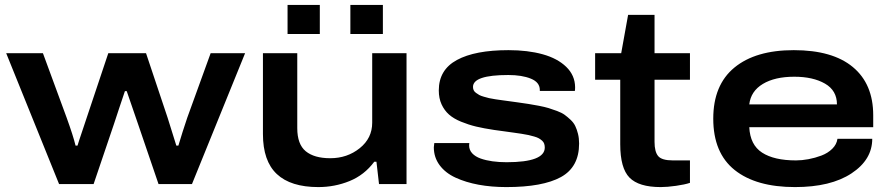

<svg xmlns="http://www.w3.org/2000/svg" viewBox="-20 -741 3585 773"><path d="M217.8 0 4.9 -526.9H152.8L248 -268.1Q274.9 -193.8 284.2 -154.8H292Q294.4 -163.1 299.8 -179.4Q305.2 -195.8 314.2 -222.4Q323.2 -249 329.1 -267.1L416 -526.9H567.9L654.8 -267.1Q656.7 -261.2 689.9 -154.8H698.2Q714.4 -209.5 733.9 -267.1L828.1 -526.9H966.8L752.9 0H618.2L535.2 -243.2Q519 -289.6 490.2 -374H482.9Q476.6 -356 460.4 -307.1Q444.3 -258.3 439 -242.2L356.9 0Z M1137.7 -604V-721.2H1267.6V-604ZM1390.6 -604V-721.2H1521.5V-604ZM1261.7 12.2Q1150.4 12.2 1094.5 -40.3Q1038.6 -92.8 1038.6 -201.2V-526.9H1176.8V-225.1Q1176.8 -160.2 1210.9 -132.1Q1245.1 -104 1309.6 -104Q1377.9 -104 1428.2 -144.3Q1478.5 -184.6 1478.5 -247.1V-526.9H1616.7V0H1505.9L1495.6 -89.8H1486.8Q1446.8 -36.1 1387.2 -12Q1327.6 12.2 1261.7 12.2Z M2018.6 12.2Q1958.5 12.2 1907 2.7Q1855.5 -6.8 1814.5 -25.6Q1773.4 -44.4 1750 -75.9Q1726.6 -107.4 1726.6 -147.9Q1726.6 -153.3 1728.5 -165H1869.6Q1869.6 -164.1 1869.1 -160.6Q1868.7 -157.2 1868.7 -155.8Q1868.7 -137.2 1881.1 -123.8Q1893.6 -110.4 1915 -102.8Q1936.5 -95.2 1962.6 -91.6Q1988.8 -87.9 2019.5 -87.9Q2173.3 -87.9 2173.3 -147Q2173.3 -155.3 2170.9 -162.4Q2168.5 -169.4 2162.4 -174.8Q2156.2 -180.2 2149.4 -184.1Q2142.6 -188 2130.6 -191.4Q2118.7 -194.8 2107.9 -197.3Q2097.2 -199.7 2079.6 -202.4Q2062 -205.1 2047.9 -207Q2033.7 -209 2010.5 -212.2Q1987.3 -215.3 1969.7 -217.8Q1927.7 -224.1 1897 -231.4Q1866.2 -238.8 1836.4 -251Q1806.6 -263.2 1787.8 -279.8Q1769 -296.4 1757.8 -320.8Q1746.6 -345.2 1746.6 -377Q1746.6 -460 1819.6 -499.5Q1892.6 -539.1 2027.3 -539.1Q2105 -539.1 2164.8 -522.5Q2224.6 -505.9 2259.8 -471.7Q2294.9 -437.5 2295.4 -390.1Q2295.4 -379.9 2294.4 -375H2153.3V-378.9Q2153.3 -409.7 2117.4 -424.3Q2081.5 -439 2026.4 -439Q1884.3 -439 1884.3 -391.1Q1884.3 -383.8 1887 -377.9Q1889.6 -372.1 1896.2 -367.2Q1902.8 -362.3 1909.4 -358.6Q1916 -355 1928 -351.6Q1939.9 -348.1 1949.2 -345.9Q1958.5 -343.8 1974.6 -341.3Q1990.7 -338.9 2001.7 -337.4Q2012.7 -335.9 2032 -333.3Q2051.3 -330.6 2062.5 -329.1Q2090.3 -325.2 2107.7 -322.5Q2125 -319.8 2149.2 -315.2Q2173.3 -310.5 2188.5 -305.9Q2203.6 -301.3 2222.7 -294.2Q2241.7 -287.1 2253.2 -278.8Q2264.6 -270.5 2277.1 -258.8Q2289.6 -247.1 2296.1 -233.4Q2302.7 -219.7 2307.1 -201.9Q2311.5 -184.1 2311.5 -163.1Q2311.5 -68.4 2238.3 -28.1Q2165 12.2 2018.6 12.2Z M2640.1 12.2Q2551.8 12.2 2514.4 -25.9Q2477.1 -64 2477.1 -160.2V-419.9H2376V-526.9H2481L2508.8 -681.2H2615.2V-526.9H2757.8V-419.9H2615.2V-169.9Q2615.2 -129.9 2629.9 -112.5Q2644.5 -95.2 2689 -95.2H2757.8V-4.9Q2737.8 2 2701.9 7.1Q2666 12.2 2640.1 12.2Z M3180.7 12.2Q3023.9 12.2 2937.7 -56.6Q2851.6 -125.5 2851.6 -263.2Q2851.6 -398.9 2936.8 -469Q3022 -539.1 3175.8 -539.1Q3332 -539.1 3413.8 -470.9Q3495.6 -402.8 3495.6 -276.9V-229H2996.6Q3000 -157.7 3048.3 -126.5Q3096.7 -95.2 3184.6 -95.2Q3208.5 -95.2 3234.9 -100.1Q3261.2 -105 3287.1 -114.7Q3313 -124.5 3330.8 -142.1Q3348.6 -159.7 3351.6 -182.1H3491.7Q3491.7 -98.1 3408.2 -43Q3324.7 12.2 3180.7 12.2ZM2996.6 -320.8H3349.6Q3349.6 -376.5 3301.5 -404.3Q3253.4 -432.1 3177.7 -432.1Q3099.6 -432.1 3051.3 -403.1Q3002.9 -374 2996.6 -320.8Z"/></svg>

Font: Archivo Expanded SemiBold
Style: Regular
Weight: 600
Width: 7
Designer: Hector Gatti
Foundry: Omnibus-Type
Version: Version 2.001